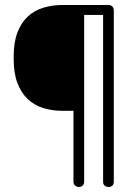

<svg xmlns="http://www.w3.org/2000/svg" viewBox="-20 -751 557 771"><path d="M416 -731Q424 -731 430.5 -725.5Q437 -720 437 -709V-21Q437 -10 430.5 -5Q424 0 416 0Q408 0 401 -5Q394 -10 394 -21V-691H318V-22Q318 -11 311.5 -5.5Q305 0 297 0Q289 0 282 -5.5Q275 -11 275 -22V-306H231Q190 -306 154 -317Q118 -328 91.5 -353Q65 -378 50 -417.5Q35 -457 35 -513V-525Q35 -581 50 -620.5Q65 -660 91.5 -684.5Q118 -709 154 -720Q190 -731 231 -731Z"/></svg>

Font: AkaAcidDosis
Style: Light
Weight: 300
Designer: Edgar Tolentino, Pablo Impallari, Igino Marini, Aka-Acid
Foundry: Edgar Tolentino, Pablo Impallari, Igino Marini, Aka-Acid
Version: Version 1.007